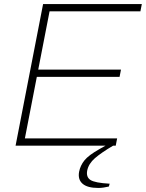

<svg xmlns="http://www.w3.org/2000/svg" viewBox="-20 -720 721 949"><path d="M57 0 193 -700H681L674 -664H225L169 -376H578L571 -340H162L103 -36H559L552 0ZM466 209Q412 209 388 188Q364 167 371 129Q377 98 397.5 72.5Q418 47 473 16L507 -3L539 -2V0Q480 35 449 62Q418 89 411 123Q405 155 427 169.5Q449 184 522 188L518 202Q505 205 492 207Q479 209 466 209Z"/></svg>

Font: REM Thin
Style: Italic
Weight: 250
Italic angle: -11°
Designer: Octavio Pardo
Foundry: Ashler Design
Version: Version 1.005;gftools[0.9.28]